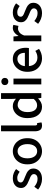

<svg xmlns="http://www.w3.org/2000/svg" viewBox="1454 -2292 851 3800"><g transform="rotate(-90 1880.0 -391.5)"><path d="M235.8 14.2Q179.2 14.2 124 -7.8Q68.8 -29.8 28.8 -63L84 -138.2Q120.1 -108.9 157.5 -91.6Q194.8 -74.2 238.8 -74.2Q287.6 -74.2 311.3 -95.5Q335 -116.7 335 -147.9Q335 -172.9 317.1 -189.7Q299.3 -206.5 271.7 -219Q244.1 -231.4 213.9 -243.2Q177.7 -256.8 142.1 -276.4Q106.4 -295.9 83.3 -326.2Q60.1 -356.4 60.1 -402.8Q60.1 -472.2 112.3 -518.1Q164.6 -564 255.9 -564Q310.5 -564 356.2 -544.7Q401.9 -525.4 434.1 -499L380.9 -428.2Q351.6 -449.2 321.8 -462.6Q292 -476.1 258.8 -476.1Q212.4 -476.1 190.7 -456.3Q168.9 -436.5 168.9 -408.2Q168.9 -384.8 185.1 -369.9Q201.2 -355 227.3 -343.8Q253.4 -332.5 284.2 -320.8Q321.8 -306.6 358.9 -287.8Q396 -269 420.4 -237.8Q444.8 -206.5 444.8 -154.8Q444.8 -108.4 420.9 -70.1Q397 -31.7 350.6 -8.8Q304.2 14.2 235.8 14.2Z M788.1 14.2Q719.2 14.2 660.2 -20Q601.1 -54.2 564.5 -118.9Q527.8 -183.6 527.8 -274.9Q527.8 -366.7 564.5 -431.2Q601.1 -495.6 660.2 -529.8Q719.2 -564 788.1 -564Q856 -564 914.8 -529.8Q973.6 -495.6 1009.8 -431.2Q1045.9 -366.7 1045.9 -274.9Q1045.9 -183.6 1009.8 -118.9Q973.6 -54.2 914.8 -20Q856 14.2 788.1 14.2ZM788.1 -82Q852.5 -82 890.4 -134.5Q928.2 -187 928.2 -274.9Q928.2 -361.8 890.4 -415.5Q852.5 -469.2 788.1 -469.2Q722.7 -469.2 684.8 -415.5Q647 -361.8 647 -274.9Q647 -187 684.8 -134.5Q722.7 -82 788.1 -82Z M1296.4 14.2Q1233.9 14.2 1208 -24.2Q1182.1 -62.5 1182.1 -129.9V-796.9H1297.4V-124Q1297.4 -100.6 1305.4 -91.3Q1313.5 -82 1324.2 -82Q1328.1 -82 1332 -82.3Q1335.9 -82.5 1344.2 -84L1358.4 2.9Q1347.7 7.3 1332.8 10.7Q1317.9 14.2 1296.4 14.2Z M1668.9 14.2Q1566.4 14.2 1504.6 -61.8Q1442.9 -137.7 1442.9 -274.9Q1442.9 -364.3 1476.3 -429.2Q1509.8 -494.1 1563.5 -529.1Q1617.2 -564 1678.2 -564Q1726.1 -564 1759.5 -547.6Q1793 -531.2 1826.2 -502L1822.3 -592.8V-796.9H1937V0H1843.3L1833 -62H1830.1Q1799.3 -30.3 1757.8 -8.1Q1716.3 14.2 1668.9 14.2ZM1697.3 -83Q1731.4 -83 1761.7 -98.9Q1792 -114.7 1822.3 -149.9V-418Q1791.5 -445.8 1761.7 -456.8Q1731.9 -467.8 1701.2 -467.8Q1663.1 -467.8 1631.6 -444.6Q1600.1 -421.4 1581.1 -378.4Q1562 -335.4 1562 -275.9Q1562 -183.1 1597.2 -133.1Q1632.3 -83 1697.3 -83Z M2109.9 0V-550.8H2225.1V0ZM2168 -652.8Q2135.7 -652.8 2116 -671.9Q2096.2 -690.9 2096.2 -723.1Q2096.2 -752.9 2116 -772Q2135.7 -791 2168 -791Q2199.2 -791 2219 -772Q2238.8 -752.9 2238.8 -723.1Q2238.8 -690.9 2219 -671.9Q2199.2 -652.8 2168 -652.8Z M2627.9 14.2Q2552.7 14.2 2491.7 -20.3Q2430.7 -54.7 2394.8 -119.4Q2358.9 -184.1 2358.9 -274.9Q2358.9 -364.3 2395 -429.2Q2431.2 -494.1 2488.5 -529.1Q2545.9 -564 2609.9 -564Q2683.1 -564 2733.2 -531.2Q2783.2 -498.5 2809.1 -439.9Q2835 -381.3 2835 -304.2Q2835 -286.6 2833 -271Q2831.1 -255.4 2829.1 -245.1H2472.2Q2479 -166 2524.9 -121.6Q2570.8 -77.1 2642.1 -77.1Q2678.7 -77.1 2710.9 -87.9Q2743.2 -98.6 2772.9 -118.2L2813 -44.9Q2775.4 -19.5 2728.3 -2.7Q2681.2 14.2 2627.9 14.2ZM2471.2 -325.2H2734.9Q2734.9 -395.5 2703.4 -434.3Q2671.9 -473.1 2611.8 -473.1Q2560.1 -473.1 2519.8 -435.1Q2479.5 -397 2471.2 -325.2Z M2963.9 0V-550.8H3058.1L3067.9 -452.1H3069.8Q3099.1 -504.4 3140.6 -534.2Q3182.1 -564 3227.1 -564Q3247.1 -564 3261.2 -561Q3275.4 -558.1 3288.1 -553.2L3268.1 -452.1Q3252.9 -456.5 3241 -458.7Q3229 -460.9 3211.9 -460.9Q3178.2 -460.9 3141.4 -434.6Q3104.5 -408.2 3079.1 -341.8V0Z M3516.1 14.2Q3459.5 14.2 3404.3 -7.8Q3349.1 -29.8 3309.1 -63L3364.3 -138.2Q3400.4 -108.9 3437.7 -91.6Q3475.1 -74.2 3519 -74.2Q3567.9 -74.2 3591.6 -95.5Q3615.2 -116.7 3615.2 -147.9Q3615.2 -172.9 3597.4 -189.7Q3579.6 -206.5 3552 -219Q3524.4 -231.4 3494.1 -243.2Q3458 -256.8 3422.4 -276.4Q3386.7 -295.9 3363.5 -326.2Q3340.3 -356.4 3340.3 -402.8Q3340.3 -472.2 3392.6 -518.1Q3444.8 -564 3536.1 -564Q3590.8 -564 3636.5 -544.7Q3682.1 -525.4 3714.4 -499L3661.1 -428.2Q3631.8 -449.2 3602.1 -462.6Q3572.3 -476.1 3539.1 -476.1Q3492.7 -476.1 3470.9 -456.3Q3449.2 -436.5 3449.2 -408.2Q3449.2 -384.8 3465.3 -369.9Q3481.4 -355 3507.6 -343.8Q3533.7 -332.5 3564.5 -320.8Q3602.1 -306.6 3639.2 -287.8Q3676.3 -269 3700.7 -237.8Q3725.1 -206.5 3725.1 -154.8Q3725.1 -108.4 3701.2 -70.1Q3677.2 -31.7 3630.9 -8.8Q3584.5 14.2 3516.1 14.2Z"/></g></svg>

Font: Source Han Sans CN Medium
Style: Regular
Weight: 500
Designer: Ryoko NISHIZUKA  (kana, bopomofo & ideographs); Paul D. Hunt (Latin, Greek & Cyrillic); Sandoll Communications , Soo-you
Foundry: Adobe
Version: Version 2.004;hotconv 1.0.118;makeotfexe 2.5.65603